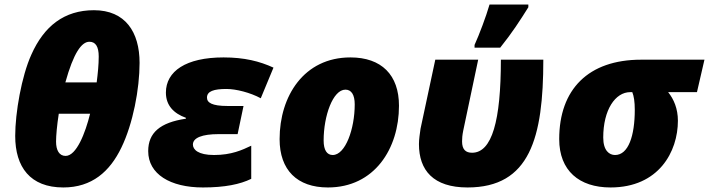

<svg xmlns="http://www.w3.org/2000/svg" viewBox="-20 -816 3124 846"><path d="M259 10C385 10 464 -60 515 -166C566 -271 595 -424 595 -539C595 -675 532 -771 394 -771C263 -771 174 -701 118 -575C75 -480 47 -319 47 -217C47 -80 113 10 259 10ZM268 -453C304 -582 339 -632 374 -632C401 -632 415 -611 415 -567C415 -531 411 -492 406 -453ZM269 -129C241 -129 227 -154 227 -192C227 -218 231 -264 239 -315H377C356 -230 317 -129 269 -129Z M874 10C971 10 1038 -4 1087 -28V-174C1047 -155 1000 -133 923 -133C853 -133 830 -157 830 -179C830 -209 871 -225 943 -225H1027L1053 -349H983C913 -349 892 -364 892 -386C892 -414 922 -424 978 -424C1020 -424 1083 -408 1129 -383L1185 -518C1124 -546 1057 -563 965 -563C799 -563 711 -502 711 -408C711 -351 746 -316 799 -297V-293C685 -276 633 -231 633 -150C633 -49 730 10 874 10Z M1425 10C1630 10 1738 -161 1738 -350C1738 -486 1661 -563 1524 -563C1319 -563 1212 -392 1212 -203C1212 -67 1289 10 1425 10ZM1446 -133C1421 -133 1406 -154 1406 -197C1406 -306 1447 -421 1502 -421C1528 -421 1543 -399 1543 -356C1543 -248 1502 -133 1446 -133Z M2071 -606H2184C2237 -672 2271 -725 2308 -784V-796H2137C2122 -744 2092 -664 2071 -618ZM2040 10C2315 10 2374 -209 2374 -553H2187C2187 -284 2148 -143 2060 -143C2032 -143 2016 -157 2016 -193C2016 -206 2017 -220 2021 -240L2087 -553H1898L1833 -249C1830 -227 1826 -203 1826 -181C1826 -66 1889 10 2040 10Z M2670 10C2883 10 2967 -148 2967 -284C2967 -337 2949 -379 2924 -410H3051L3084 -553H2805C2572 -553 2444 -422 2444 -203C2444 -64 2532 10 2670 10ZM2690 -133C2665 -133 2638 -152 2638 -210C2638 -332 2691 -410 2757 -410H2766C2773 -393 2777 -368 2777 -332C2777 -218 2749 -133 2690 -133Z"/></svg>

Font: Noto Sans UI Black
Style: Italic
Weight: 900
Italic angle: -372°
Designer: Monotype Design Team
Foundry: Monotype Imaging Inc.
Version: Version 1.901